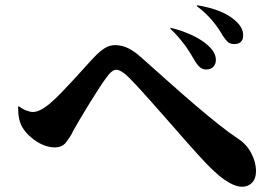

<svg xmlns="http://www.w3.org/2000/svg" viewBox="-20 -756 1040 732"><path d="M189 -194Q173 -194 155.5 -199.5Q138 -205 122 -215Q106 -225 91.5 -238.5Q77 -252 67 -268Q57 -284 53 -303Q49 -322 49 -349L52 -351Q66 -340 81 -334.5Q96 -329 105 -329Q132 -329 171 -362Q191 -379 216 -405Q241 -431 265 -457Q289 -483 309 -505.5Q329 -528 340 -539Q361 -561 379.5 -572.5Q398 -584 419 -584Q445 -584 470 -571.5Q495 -559 523 -533Q577 -485 628 -439.5Q679 -394 727 -353Q774 -313 815 -280.5Q856 -248 888 -227Q920 -206 938 -172Q956 -138 956 -103Q956 -75 941 -59.5Q926 -44 903 -44Q874 -44 833.5 -72.5Q793 -101 731 -171Q716 -187 694.5 -211.5Q673 -236 648.5 -264Q624 -292 597.5 -322Q571 -352 547.5 -378.5Q524 -405 504.5 -426Q485 -447 473 -459Q442 -490 423 -490Q406 -490 384 -458Q372 -442 355 -415.5Q338 -389 320 -360Q302 -331 285.5 -303Q269 -275 259 -257Q253 -243 245 -232Q237 -220 230 -211Q215 -194 189 -194ZM907 -622Q907 -588 873 -588Q859 -588 850 -595Q841 -602 828 -622Q822 -633 813.5 -645.5Q805 -658 793 -673Q782 -687 766.5 -702Q751 -717 730 -733L732 -736Q780 -728 815.5 -714Q851 -700 874 -680Q907 -653 907 -622ZM803 -527Q803 -512 793.5 -501.5Q784 -491 765 -491Q754 -491 744.5 -498Q735 -505 724 -522Q717 -534 708 -549Q699 -564 687 -581Q675 -597 661 -613.5Q647 -630 629 -647L631 -650Q676 -639 715 -620.5Q754 -602 778 -578Q792 -564 797.5 -552Q803 -540 803 -527Z"/></svg>

Font: XinYuGongZhangJiaSongA
Style: Regular
Weight: 900
Designer: XinYuGong
Foundry: Adobe Systems Incorporated
Version: Version 1.00